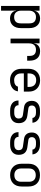

<svg xmlns="http://www.w3.org/2000/svg" viewBox="1410 -2010 780 3640"><g transform="rotate(90 1800.0 -190.0)"><path d="M92 180V-550H182V-445H183Q190 -499 230 -529.5Q270 -560 332 -560Q415 -560 464 -505.5Q513 -451 513 -356V-195Q513 -100 464 -45Q415 10 332 10Q270 10 230 -21Q190 -52 183 -105H180L182 20V180ZM302 -68Q359 -68 391 -98Q423 -128 423 -195V-355Q423 -423 391 -452.5Q359 -482 302 -482Q247 -482 214.5 -447Q182 -412 182 -350V-200Q182 -138 214.5 -103Q247 -68 302 -68Z M712 0V-550H802V-445H804Q811 -498 849 -529Q887 -560 951 -560Q1037 -560 1083.5 -508.5Q1130 -457 1130 -362V-315H1040V-362Q1040 -482 923 -482Q864 -482 833 -448Q802 -414 802 -350V0Z M1500 10Q1403 10 1343.5 -48.5Q1284 -107 1284 -210V-340Q1284 -443 1343.5 -501.5Q1403 -560 1500 -560Q1565 -560 1613.5 -534Q1662 -508 1689 -461Q1716 -414 1716 -350V-252H1372V-200Q1372 -139 1407 -103.5Q1442 -68 1500 -68Q1550 -68 1582.5 -87.5Q1615 -107 1622 -140H1712Q1703 -71 1645 -30.5Q1587 10 1500 10ZM1372 -322H1628V-350Q1628 -415 1594.5 -450.5Q1561 -486 1500 -486Q1439 -486 1405.5 -450.5Q1372 -415 1372 -350Z M2078 8Q1986 8 1935.5 -33.5Q1885 -75 1885 -151H1975Q1975 -113 2002 -91.5Q2029 -70 2078 -70H2122Q2172 -70 2199.5 -92Q2227 -114 2227 -154Q2227 -225 2162 -234L2010 -256Q1954 -264 1923 -302.5Q1892 -341 1892 -404Q1892 -476 1941.5 -517Q1991 -558 2078 -558H2122Q2202 -558 2252.5 -518.5Q2303 -479 2307 -415H2216Q2214 -444 2188.5 -463Q2163 -482 2122 -482H2078Q2032 -482 2006 -461Q1980 -440 1980 -404Q1980 -346 2033 -338L2175 -318Q2315 -298 2315 -154Q2315 -77 2264.5 -34.5Q2214 8 2122 8Z M2678 8Q2586 8 2535.5 -33.5Q2485 -75 2485 -151H2575Q2575 -113 2602 -91.5Q2629 -70 2678 -70H2722Q2772 -70 2799.5 -92Q2827 -114 2827 -154Q2827 -225 2762 -234L2610 -256Q2554 -264 2523 -302.5Q2492 -341 2492 -404Q2492 -476 2541.5 -517Q2591 -558 2678 -558H2722Q2802 -558 2852.5 -518.5Q2903 -479 2907 -415H2816Q2814 -444 2788.5 -463Q2763 -482 2722 -482H2678Q2632 -482 2606 -461Q2580 -440 2580 -404Q2580 -346 2633 -338L2775 -318Q2915 -298 2915 -154Q2915 -77 2864.5 -34.5Q2814 8 2722 8Z M3300 8Q3201 8 3142.5 -50Q3084 -108 3084 -212V-338Q3084 -443 3142 -500.5Q3200 -558 3300 -558Q3400 -558 3458 -500.5Q3516 -443 3516 -338V-212Q3516 -108 3457.5 -50Q3399 8 3300 8ZM3300 -72Q3359 -72 3392.5 -105Q3426 -138 3426 -202V-348Q3426 -412 3392.5 -445Q3359 -478 3300 -478Q3242 -478 3208 -445Q3174 -412 3174 -348V-202Q3174 -138 3208 -105Q3242 -72 3300 -72Z"/></g></svg>

Font: JetBrainsMonoNL NFM
Style: Regular
Weight: 400
Monospace: yes
Designer: Philipp Nurullin, Konstantin Bulenkov
Foundry: JetBrains
Version: Version 2.304; ttfautohint (v1.8.4.7-5d5b);Nerd Fonts 3.3.0